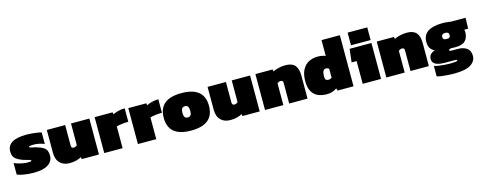

<svg xmlns="http://www.w3.org/2000/svg" viewBox="-32 -1476 6136 2447"><g transform="rotate(-15 3036.0 -252.0)"><path d="M239 10Q171 10 111 0Q51 -10 19 -24V-177Q43 -165 75 -156Q107 -147 138.5 -142Q170 -137 191 -137Q214 -137 229.5 -138Q245 -139 245 -148Q245 -156 229 -161Q213 -166 188.5 -172Q164 -178 138 -187Q73 -211 44 -241.5Q15 -272 15 -329Q15 -405 78 -444.5Q141 -484 271 -484Q303 -484 341 -480.5Q379 -477 412.5 -472Q446 -467 466 -460V-308Q434 -322 397 -329.5Q360 -337 332 -337Q318 -337 301.5 -336.5Q285 -336 273.5 -333.5Q262 -331 262 -324Q262 -314 292.5 -308.5Q323 -303 360 -292Q412 -277 440.5 -258.5Q469 -240 480.5 -213.5Q492 -187 492 -148Q492 -75 428 -32.5Q364 10 239 10Z M711 10Q631 10 584 -37Q537 -84 537 -174V-474H779V-200Q779 -168 812 -168Q823 -168 836 -174Q849 -180 856 -188V-474H1098V0H871L866 -27Q840 -11 799.5 -0.5Q759 10 711 10Z M1168 0V-474H1405L1410 -447Q1436 -461 1478.5 -472.5Q1521 -484 1567 -484V-306Q1530 -306 1484 -301Q1438 -296 1410 -286V0Z M1612 0V-474H1849L1854 -447Q1880 -461 1922.5 -472.5Q1965 -484 2011 -484V-306Q1974 -306 1928 -301Q1882 -296 1854 -286V0Z M2314 10Q2163 10 2089.5 -52Q2016 -114 2016 -237Q2016 -360 2089.5 -422Q2163 -484 2314 -484Q2613 -484 2613 -237Q2613 10 2314 10ZM2314 -163Q2340 -163 2353 -179Q2366 -195 2366 -237Q2366 -279 2353 -295Q2340 -311 2314 -311Q2289 -311 2276 -295Q2263 -279 2263 -237Q2263 -195 2276 -179Q2289 -163 2314 -163Z M2832 10Q2752 10 2705 -37Q2658 -84 2658 -174V-474H2900V-200Q2900 -168 2933 -168Q2944 -168 2957 -174Q2970 -180 2977 -188V-474H3219V0H2992L2987 -27Q2961 -11 2920.5 -0.5Q2880 10 2832 10Z M3289 0V-474H3516L3521 -447Q3547 -461 3591.5 -472.5Q3636 -484 3688 -484Q3773 -484 3811.5 -439.5Q3850 -395 3850 -305V0H3608V-274Q3608 -306 3575 -306Q3565 -306 3551.5 -300Q3538 -294 3531 -286V0Z M4103 10Q4036 10 3985.5 -13Q3935 -36 3907 -87Q3879 -138 3879 -222Q3879 -311 3909 -369Q3939 -427 3991.5 -455.5Q4044 -484 4112 -484Q4138 -484 4167 -479Q4196 -474 4215 -466V-674H4457V0H4247L4236 -31Q4210 -12 4178.5 -1Q4147 10 4103 10ZM4173 -163Q4187 -163 4196 -167Q4205 -171 4215 -178V-296Q4197 -311 4173 -311Q4151 -311 4138.5 -289Q4126 -267 4126 -224Q4126 -181 4138.5 -172Q4151 -163 4173 -163Z M4561 -513V-680H4820V-513ZM4578 0V-300H4512L4532 -474H4820V0Z M4890 0V-474H5117L5122 -447Q5148 -461 5192.5 -472.5Q5237 -484 5289 -484Q5374 -484 5412.5 -439.5Q5451 -395 5451 -305V0H5209V-274Q5209 -306 5176 -306Q5166 -306 5152.5 -300Q5139 -294 5132 -286V0Z M5739 176Q5704 176 5660 173.5Q5616 171 5576 165.5Q5536 160 5513 152V14Q5540 23 5577 28.5Q5614 34 5653 36.5Q5692 39 5724 39Q5762 39 5791 36Q5820 33 5820 23Q5820 15 5808.5 13.5Q5797 12 5778 12H5664Q5581 12 5538.5 -10Q5496 -32 5496 -81Q5496 -116 5517 -139.5Q5538 -163 5575 -174Q5535 -195 5517 -225Q5499 -255 5499 -304Q5499 -397 5567 -440.5Q5635 -484 5758 -484Q5776 -484 5798.5 -482.5Q5821 -481 5840.5 -478.5Q5860 -476 5869 -474H6062L6058 -331H6006Q6008 -325 6010 -316.5Q6012 -308 6012 -301Q6012 -228 5972.5 -186.5Q5933 -145 5841 -145Q5831 -145 5816 -145.5Q5801 -146 5790 -147Q5776 -146 5764.5 -142.5Q5753 -139 5753 -129Q5753 -121 5760 -118.5Q5767 -116 5779 -116H5863Q5937 -116 5982 -83.5Q6027 -51 6027 19Q6027 88 5959.5 132Q5892 176 5739 176ZM5760 -275Q5788 -275 5798.5 -284Q5809 -293 5809 -314Q5809 -336 5797.5 -345.5Q5786 -355 5760 -355Q5711 -355 5711 -314Q5711 -294 5722 -284.5Q5733 -275 5760 -275Z"/></g></svg>

Font: Kanit Black
Style: Regular
Weight: 900
Designer: Katatrad Team
Foundry: CadsonDemak
Version: Version 2.000; ttfautohint (v1.8.3)